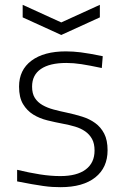

<svg xmlns="http://www.w3.org/2000/svg" viewBox="-20 -766 514 796"><path d="M74 -746 234 -673 394 -746V-694L234 -621L74 -694ZM231 10Q214 10 197 9Q180 8 159 5Q138 2 112 -2.5Q86 -7 51 -14V-62Q101 -50 145.5 -43Q190 -36 230 -36Q299 -36 335.5 -63.5Q372 -91 372 -142Q372 -171 361.5 -190Q351 -209 333 -221.5Q315 -234 291.5 -241Q268 -248 241 -253Q209 -259 176.5 -267Q144 -275 118 -291Q92 -307 75.5 -334.5Q59 -362 59 -407Q59 -476 110.5 -514.5Q162 -553 253 -553Q269 -553 283.5 -552Q298 -551 315 -549Q332 -547 354 -543Q376 -539 406 -533L402 -484Q350 -495 317.5 -500Q285 -505 255 -505Q186 -505 149.5 -480Q113 -455 113 -407Q113 -378 124.5 -360Q136 -342 156 -330.5Q176 -319 202 -312Q228 -305 257 -299Q290 -292 320.5 -282.5Q351 -273 374.5 -256Q398 -239 412 -212Q426 -185 426 -143Q426 -71 375 -30.5Q324 10 231 10Z"/></svg>

Font: Encode Sans Wide
Style: ExtraLight
Weight: 200
Designer: Pablo Impallari, Andres Torresi
Foundry: Pablo Impallari, Andres Torresi
Version: Version 1.000; ttfautohint (v1.00) -l 8 -r 50 -G 200 -x 14 -